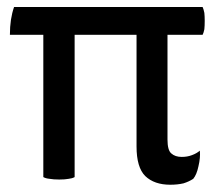

<svg xmlns="http://www.w3.org/2000/svg" viewBox="-20 -502 608 539"><path d="M19.5 -482.4Q13.7 -465.8 10.7 -446.3Q7.8 -426.8 7.8 -404.3Q39.1 -404.3 101.6 -404.3Q101.6 -304.7 101.6 -4.9Q108.4 -1 119.1 0Q129.9 2 146.5 2Q162.1 2 172.9 0Q182.6 -1 189.5 -4.9Q189.5 -137.7 189.5 -404.3Q232.4 -404.3 363.3 -404.3Q363.3 -326.2 363.3 -90.8Q363.3 -32.2 387.7 -7.8Q413.1 16.6 458 16.6Q478.5 16.6 495.1 12.7Q510.7 7.8 522.5 0Q532.2 -11.7 537.1 -35.2Q543 -59.6 541 -79.1Q532.2 -71.3 518.6 -66.4Q505.9 -61.5 490.2 -61.5Q471.7 -61.5 460.9 -71.3Q450.2 -80.1 450.2 -110.4Q450.2 -208 450.2 -404.3Q474.6 -404.3 548.8 -404.3Q551.8 -410.2 553.7 -419.9Q554.7 -429.7 554.7 -443.4Q554.7 -456.1 553.7 -465.8Q551.8 -475.6 548.8 -482.4Q373 -482.4 19.5 -482.4Z"/></svg>

Font: cl
Style: Regular
Weight: 400
Designer: Mitja Miklavcic
Version: Version 1.0